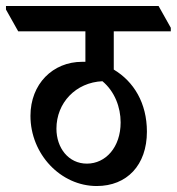

<svg xmlns="http://www.w3.org/2000/svg" viewBox="-69 -644 592 643"><path d="M255 -21C356 -21 423 -91 423 -203C423 -299 379 -371 312 -411V-539H503V-551L462 -624H-49V-612L-8 -539H217V-437C213 -437 210 -437 206 -437C108 -437 33 -363 33 -256C33 -128 134 -21 255 -21ZM120 -213C120 -300 185 -368 274 -372C315 -338 335 -285 335 -234C335 -151 285 -96 222 -96C160 -96 120 -149 120 -213Z"/></svg>

Font: Noto Serif Devanagari Condensed SemiBold
Style: Regular
Weight: 600
Width: 3
Designer: Universal Thirst, Indian Type Foundry and the Monotype Design Team
Foundry: Monotype Imaging Inc.
Version: Version 2.004